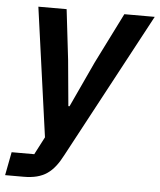

<svg xmlns="http://www.w3.org/2000/svg" viewBox="-78 -567 676 812"><g transform="rotate(5 260.0 -161.0)"><path d="M310 -308 220 -114H215L197 -308L172 -522H52L128 26L89 101H-7L-26 200H52C138 200 178 167 216 94L546 -522H417Z"/></g></svg>

Font: Braiins Sans SemiBold
Style: Italic
Weight: 600
Italic angle: -11.31°
Designer: Mike Abbink, Paul van der Laan, Pieter van Rosmalen, Jiri Chlebus, Lubos Buracinsky
Foundry: Bold Monday, Sudetype
Version: Version 1.000;hotconv 1.0.109;makeotfexe 2.5.65596